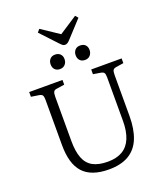

<svg xmlns="http://www.w3.org/2000/svg" viewBox="-193 -1233 1186 1376"><g transform="rotate(-20 400.5 -545.0)"><path d="M398 14Q331 14 281.5 -3.5Q232 -21 201 -55.5Q170 -90 155 -142.5Q140 -195 140 -265V-611Q140 -636 133.5 -645.5Q127 -655 107 -658L49 -667V-703H303V-667L243 -658Q226 -656 219.5 -645.5Q213 -635 213 -607V-270Q213 -191 232.5 -140Q252 -89 295.5 -65Q339 -41 410 -41Q477 -41 521.5 -67.5Q566 -94 588 -147.5Q610 -201 610 -280V-611Q610 -636 603.5 -645.5Q597 -655 577 -658L522 -667V-703H754V-667L696 -658Q678 -655 672 -645Q666 -635 666 -607V-296Q666 -196 638 -126.5Q610 -57 550.5 -21.5Q491 14 398 14ZM407 -933Q397 -933 389 -939Q381 -945 367 -960L253 -1082L272 -1104L407 -1014L545 -1104L563 -1083L444 -954Q435 -944 426 -938.5Q417 -933 407 -933ZM505 -782Q480 -782 466 -797Q452 -812 452 -836Q452 -860 466 -876Q480 -892 505 -892Q531 -892 545 -877.5Q559 -863 559 -839Q559 -815 544.5 -798.5Q530 -782 505 -782ZM313 -782Q289 -782 275 -797Q261 -812 261 -836Q261 -860 275 -876Q289 -892 314 -892Q339 -892 353.5 -877.5Q368 -863 368 -839Q368 -815 353.5 -798.5Q339 -782 313 -782Z"/></g></svg>

Font: Literata 18pt Light
Style: Regular
Weight: 300
Designer: Latin by Veronika Burian and Jose Scaglione. Greek by Irene Vlachou. Cyrillic by Vera Evstafieva.
Foundry: TypeTogether
Version: Version 3.103;gftools[0.9.29]